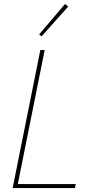

<svg xmlns="http://www.w3.org/2000/svg" viewBox="-20 -951 467 971"><path d="M44 0 184 -698H206L70 -20H363L359 0ZM190 -767 178 -777 309 -931 325 -918Z"/></svg>

Font: IBM Plex Sans Cond Thin
Style: Italic
Weight: 100
Width: 3
Italic angle: -11°
Designer: Mike Abbink, Paul van der Laan, Pieter van Rosmalen
Foundry: Bold Monday
Version: Version 1.3